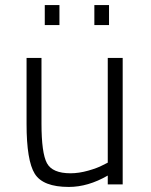

<svg xmlns="http://www.w3.org/2000/svg" viewBox="-20 -729 598 759"><path d="M406 -500H465V0H406V-35Q328 10 252 10Q150 10 117.5 -42Q85 -94 85 -239V-500H144V-241Q144 -124 165.5 -84Q187 -44 259 -44Q292 -44 329 -54.5Q366 -65 386 -76L406 -86ZM157 -630V-709H215V-630ZM353 -630V-709H411V-630Z"/></svg>

Font: TypoPRO Titillium Text
Style: 250 wt
Weight: 300
Designer: Accademia di Belle Arti di Urbino and others
Foundry: Accademia di Belle Arti di Urbino and others.
Version: Version 25.000